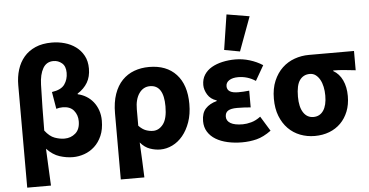

<svg xmlns="http://www.w3.org/2000/svg" viewBox="-60 -908 2305 1200"><g transform="rotate(-5 1092.5 -308.0)"><path d="M64 177V-466Q64 -518 78 -563Q92 -608 120.5 -641.5Q149 -675 192.5 -694Q236 -713 296 -713Q337 -713 376 -702Q415 -691 445.5 -668.5Q476 -646 494.5 -612Q513 -578 513 -531Q513 -480 491.5 -443.5Q470 -407 429 -381V-377Q457 -371 482 -356Q507 -341 525.5 -318Q544 -295 554.5 -265Q565 -235 565 -200Q565 -145 547.5 -105Q530 -65 501.5 -39Q473 -13 437.5 -0.5Q402 12 366 12Q325 12 282.5 -1.5Q240 -15 202 -55Q205 5 207.5 62.5Q210 120 213 177ZM323 -108Q363 -108 392 -133Q421 -158 421 -209Q421 -248 398 -276Q375 -304 328 -304Q306 -304 288 -298L270 -405Q328 -413 350 -444Q372 -475 372 -517Q372 -558 349 -577.5Q326 -597 296 -597Q252 -597 230 -559Q208 -521 206 -457Q204 -384 202.5 -313Q201 -242 201 -169Q230 -131 262 -119.5Q294 -108 323 -108Z M651 177V-237Q651 -307 669 -358.5Q687 -410 719 -443Q751 -476 794 -492Q837 -508 888 -508Q997 -508 1058 -442Q1119 -376 1119 -256Q1119 -192 1101.5 -142.5Q1084 -93 1055.5 -58.5Q1027 -24 990 -6Q953 12 914 12Q882 12 849 0.5Q816 -11 789 -43Q792 14 794.5 68Q797 122 799 177ZM879 -108Q916 -108 942.5 -142.5Q969 -177 969 -254Q969 -388 883 -388Q841 -388 815 -351Q789 -314 789 -251V-148Q812 -124 834.5 -116Q857 -108 879 -108Z M1427 12Q1379 12 1336.5 2.5Q1294 -7 1262.5 -26Q1231 -45 1213 -74Q1195 -103 1195 -141Q1195 -192 1220.5 -219.5Q1246 -247 1291 -259V-263Q1253 -275 1234.5 -305.5Q1216 -336 1216 -366Q1216 -403 1233.5 -430Q1251 -457 1280.5 -474Q1310 -491 1348.5 -499.5Q1387 -508 1429 -508Q1474 -508 1518.5 -494.5Q1563 -481 1600 -457L1546 -363Q1496 -396 1437 -396Q1402 -396 1381 -382.5Q1360 -369 1360 -346Q1360 -302 1430 -302Q1446 -302 1464 -303Q1482 -304 1499 -306V-201Q1478 -203 1456 -204Q1434 -205 1414 -205Q1375 -205 1357 -193.5Q1339 -182 1339 -156Q1339 -130 1364.5 -115Q1390 -100 1441 -100Q1465 -100 1494.5 -108Q1524 -116 1553 -138L1610 -45Q1562 -10 1518.5 1Q1475 12 1427 12ZM1365 -573 1399 -793 1542 -769 1463 -555Z M1883 12Q1835 12 1792 -4.5Q1749 -21 1717 -53.5Q1685 -86 1666.5 -133Q1648 -180 1648 -242Q1648 -306 1668.5 -354Q1689 -402 1722.5 -433.5Q1756 -465 1799.5 -480.5Q1843 -496 1890 -496H2173V-375Q2153 -377 2135.5 -379Q2118 -381 2101.5 -382.5Q2085 -384 2068.5 -385Q2052 -386 2033 -386V-382Q2070 -361 2090 -318.5Q2110 -276 2110 -219Q2110 -165 2093 -122.5Q2076 -80 2046 -50Q2016 -20 1974.5 -4Q1933 12 1883 12ZM1885 -107Q1925 -107 1947.5 -140Q1970 -173 1970 -234Q1970 -263 1964.5 -289Q1959 -315 1948 -334.5Q1937 -354 1921.5 -365.5Q1906 -377 1885 -377Q1845 -377 1822 -345.5Q1799 -314 1799 -242Q1799 -177 1822 -142Q1845 -107 1885 -107Z"/></g></svg>

Font: TT Toshiba Sans
Style: Bold
Weight: 700
Designer: Paul D. Hunt
Foundry: Toshiba Corporation
Version: Version 2.020;PS 2.000;hotconv 1.0.86;makeotf.lib2.5.63406